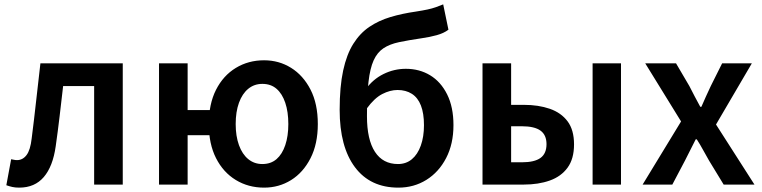

<svg xmlns="http://www.w3.org/2000/svg" viewBox="-20 -845 3490 879"><path d="M68 14Q50 14 36.5 11Q23 8 9 3L31 -116Q38 -115 44 -113.5Q50 -112 58 -112Q84 -112 101.5 -135Q119 -158 125 -211Q136 -297 145.5 -383.5Q155 -470 165 -555H542V0H411V-451H269Q261 -382 253 -313.5Q245 -245 235 -175Q222 -83 180.5 -34.5Q139 14 68 14Z M708 0V-555H839V-341H963V-226H839V0ZM1189 14Q1117 14 1059.5 -21Q1002 -56 969 -121Q936 -186 936 -277Q936 -369 969 -434Q1002 -499 1059.5 -534Q1117 -569 1189 -569Q1257 -569 1312.5 -534.5Q1368 -500 1401.5 -435Q1435 -370 1435 -277Q1435 -186 1401.5 -120.5Q1368 -55 1312.5 -20.5Q1257 14 1189 14ZM1181 -94Q1220 -94 1246 -116.5Q1272 -139 1286 -180.5Q1300 -222 1300 -277Q1300 -333 1286 -374.5Q1272 -416 1246 -438.5Q1220 -461 1181 -461Q1144 -461 1116.5 -438.5Q1089 -416 1074 -374.5Q1059 -333 1059 -277Q1059 -222 1074 -180.5Q1089 -139 1116.5 -116.5Q1144 -94 1181 -94Z M1804 14Q1675 14 1605 -79.5Q1535 -173 1535 -342Q1535 -448 1551 -522Q1567 -596 1597.5 -644.5Q1628 -693 1671 -722Q1714 -751 1767.5 -767Q1821 -783 1884 -792Q1916 -797 1937 -801.5Q1958 -806 1975 -812Q1992 -818 2009 -825L2033 -709Q2012 -693 1979.5 -684Q1947 -675 1911 -670Q1850 -661 1807 -652Q1764 -643 1735.5 -624Q1707 -605 1690.5 -568.5Q1674 -532 1667 -470Q1660 -408 1660 -313Q1660 -206 1696.5 -150Q1733 -94 1802 -94Q1839 -94 1865.5 -116Q1892 -138 1906.5 -178.5Q1921 -219 1921 -272Q1921 -326 1907 -362Q1893 -398 1865.5 -415.5Q1838 -433 1800 -433Q1766 -433 1730 -414.5Q1694 -396 1659 -348L1654 -436Q1687 -482 1735.5 -506Q1784 -530 1838 -530Q1900 -530 1949 -500.5Q1998 -471 2027 -413Q2056 -355 2056 -272Q2056 -186 2022.5 -121.5Q1989 -57 1932 -21.5Q1875 14 1804 14Z M2189 0V-555H2320V-365H2378Q2445 -365 2497 -347Q2549 -329 2578.5 -289.5Q2608 -250 2608 -184Q2608 -118 2578.5 -77.5Q2549 -37 2497 -18.5Q2445 0 2378 0ZM2320 -102H2369Q2427 -102 2454.5 -122Q2482 -142 2482 -185Q2482 -227 2454.5 -247Q2427 -267 2369 -267H2320ZM2693 0V-555H2823V0Z M2922 0 3098 -289 2934 -555H3075L3136 -451Q3148 -427 3160.5 -403.5Q3173 -380 3186 -356H3191Q3201 -380 3212 -403.5Q3223 -427 3234 -451L3286 -555H3422L3258 -275L3434 0H3293L3226 -110Q3212 -134 3198.5 -159Q3185 -184 3170 -207H3165Q3153 -184 3141 -159.5Q3129 -135 3116 -110L3058 0Z"/></svg>

Font: Noto Sans SC SemiBold
Style: Regular
Weight: 600
Designer: Ryoko NISHIZUKA 西塚涼子 (kana, bopomofo & ideographs); Paul D. Hunt (Latin, Greek & Cyrillic); Sandoll Communications 산돌커뮤니
Foundry: Adobe
Version: Version 2.004-H2;hotconv 1.0.118;makeotfexe 2.5.65603